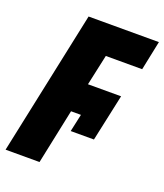

<svg xmlns="http://www.w3.org/2000/svg" viewBox="-138 -803 764 893"><g transform="rotate(20 244.5 -357.0)"><path d="M146 -714H494L464 -569H284L251 -417H415L365 -185H250L269 -272H220L163 0H-5Z"/></g></svg>

Font: Noto Sans UI CondBlack
Style: Italic
Weight: 900
Width: 3
Italic angle: -12°
Designer: Monotype Design Team
Foundry: Monotype Imaging Inc.
Version: Version 1.001